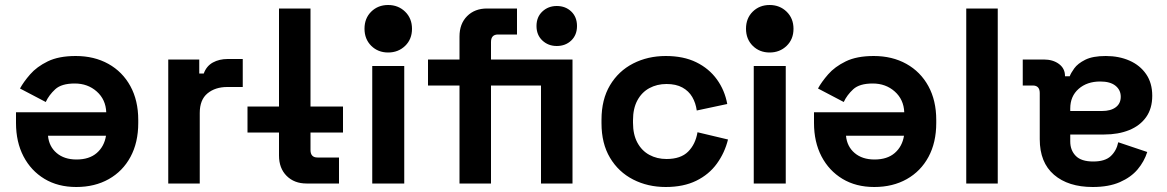

<svg xmlns="http://www.w3.org/2000/svg" viewBox="-20 -734 4669 768"><path d="M533 -254V-242Q533 -164 502 -106.5Q471 -49 415 -17.5Q359 14 285 14Q212 14 158 -18.5Q104 -51 74 -108.5Q44 -166 44 -242V-285H405Q403 -336 367 -368Q331 -400 279 -400Q226 -400 201 -377Q176 -354 163 -326L60 -380Q74 -406 100.5 -436.5Q127 -467 171 -488.5Q215 -510 283 -510Q357 -510 413.5 -478.5Q470 -447 501.5 -389.5Q533 -332 533 -254ZM172 -191Q176 -148 206.5 -122Q237 -96 286 -96Q337 -96 367 -122Q397 -148 404 -191Z M653 0V-496H777V-440H795Q806 -470 831.5 -484Q857 -498 891 -498H951V-386H889Q841 -386 810 -360.5Q779 -335 779 -282V0Z M1222 -308H1352V-204H1222V-134Q1222 -104 1250 -104H1336V0H1206Q1157 0 1126.5 -30.5Q1096 -61 1096 -112V-204H970V-308H1096V-700H1222Z M1597 -470V0H1469V-470ZM1628 -618.8Q1628 -577 1600.5 -550.5Q1573 -524 1532.5 -524Q1492 -524 1465 -550.7Q1438 -577.5 1438 -619.2Q1438 -661 1465 -687.5Q1492 -714 1532.5 -714Q1573 -714 1600.5 -687.3Q1628 -660.5 1628 -618.8Z M1818 0V-392H1692V-496H1818V-588Q1818 -639 1848.5 -669.5Q1879 -700 1928 -700H2048V-596H1972Q1944 -596 1944 -566V-496H2144V-392H1944V0ZM2144 0V-496H2270V0ZM2126 -630Q2126 -666 2149.5 -688Q2173 -710 2207 -710Q2242 -710 2265 -688Q2288 -666 2288 -630Q2288 -594 2265 -572Q2242 -550 2207 -550Q2173 -550 2149.5 -572Q2126 -594 2126 -630Z M2386 -241V-255Q2386 -336 2420 -393Q2454 -450 2512.5 -480Q2571 -510 2643 -510Q2714 -510 2765 -485Q2816 -460 2847.5 -416.5Q2879 -373 2889 -318L2767 -292Q2763 -322 2749 -346Q2735 -370 2709.5 -384Q2684 -398 2646 -398Q2608 -398 2577.5 -381.5Q2547 -365 2529.5 -332.5Q2512 -300 2512 -253V-243Q2512 -196 2529.5 -163.5Q2547 -131 2577.5 -114.5Q2608 -98 2646 -98Q2703 -98 2732.5 -127.5Q2762 -157 2770 -205L2892 -176Q2879 -123 2847.5 -79.5Q2816 -36 2765 -11Q2714 14 2643 14Q2571 14 2512.5 -16Q2454 -46 2420 -103Q2386 -160 2386 -241Z M3123 -470V0H2995V-470ZM3154 -618.8Q3154 -577 3126.5 -550.5Q3099 -524 3058.5 -524Q3018 -524 2991 -550.7Q2964 -577.5 2964 -619.2Q2964 -661 2991 -687.5Q3018 -714 3058.5 -714Q3099 -714 3126.5 -687.3Q3154 -660.5 3154 -618.8Z M3725 -254V-242Q3725 -164 3694 -106.5Q3663 -49 3607 -17.5Q3551 14 3477 14Q3404 14 3350 -18.5Q3296 -51 3266 -108.5Q3236 -166 3236 -242V-285H3597Q3595 -336 3559 -368Q3523 -400 3471 -400Q3418 -400 3393 -377Q3368 -354 3355 -326L3252 -380Q3266 -406 3292.5 -436.5Q3319 -467 3363 -488.5Q3407 -510 3475 -510Q3549 -510 3605.5 -478.5Q3662 -447 3693.5 -389.5Q3725 -332 3725 -254ZM3364 -191Q3368 -148 3398.5 -122Q3429 -96 3478 -96Q3529 -96 3559 -122Q3589 -148 3596 -191Z M3845 0V-700H3971V0Z M4589 -351Q4589 -300 4564.5 -265.5Q4540 -231 4496.5 -213.5Q4453 -196 4397 -196H4261V-168Q4261 -133 4283 -110.5Q4305 -88 4353 -88Q4400 -88 4423 -109.5Q4446 -131 4453 -165L4569 -126Q4557 -88 4530.5 -56.5Q4504 -25 4459.5 -5.5Q4415 14 4351 14Q4253 14 4196 -35Q4139 -84 4139 -177V-362Q4139 -392 4111 -392H4071V-496H4155Q4192 -496 4216 -478Q4240 -460 4240 -430V-429H4259Q4263 -441 4277 -460.5Q4291 -480 4321 -495Q4351 -510 4403 -510Q4456 -510 4498 -491.5Q4540 -473 4564.5 -437.5Q4589 -402 4589 -351ZM4261 -300V-290H4388Q4423 -290 4443 -305Q4463 -320 4463 -347Q4463 -374 4442 -391Q4421 -408 4381 -408Q4328 -408 4294.5 -378.5Q4261 -349 4261 -300Z"/></svg>

Font: Space 7353
Style: Regular
Weight: 400
Designer: Christine Claussen + Ruben Lyon  (Space 7353)
Version: Version 1.000;FEAKit 1.0